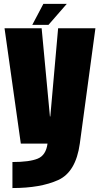

<svg xmlns="http://www.w3.org/2000/svg" viewBox="-20 -745 520 996"><path d="M88 0H394L475 -598.5H281.5L241 -141H239L196 -598.5H3.5ZM44.5 230.5Q190 230.5 281.8 189Q373.5 147.5 394 0H226.5Q218.5 60.5 175.5 78Q132.5 95.5 44.5 95.5ZM147.5 -616H231.5L326.5 -725H205Z"/></svg>

Font: Anybody ExtraCondensed Black
Style: Regular
Weight: 900
Width: 2
Version: Version 1.113;gftools[0.9.25]